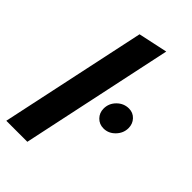

<svg xmlns="http://www.w3.org/2000/svg" viewBox="-228 -797 865 865"><g transform="rotate(45 204.5 -365.0)"><path d="M-2 0 147 -700 287 -730 132 0ZM332 -285Q305 -285 287 -303.5Q269 -322 269 -349Q269 -382 293 -406Q317 -430 350 -430Q376 -430 393.5 -411.5Q411 -393 411 -366Q411 -334 387.5 -309.5Q364 -285 332 -285Z"/></g></svg>

Font: Red Hat Display
Style: Bold Italic
Weight: 700
Italic angle: -12°
Designer: Pentagram, MCKL
Foundry: Pentagram, MCKL
Version: Version 1.023; ttfautohint (v1.8.3)